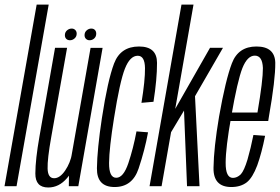

<svg xmlns="http://www.w3.org/2000/svg" viewBox="-40 -805 1211 830"><path d="M-20.5 0H31.5L170.5 -785H118.5Z M257.5 0H298.5L403.5 -598H351.5L258.5 -71.5ZM250 -598.5H198L130.5 -214.5Q113 -115.5 112.8 -55Q112.5 5.5 168.5 5.5Q215 5.5 249.5 -34.8Q284 -75 293 -124.5L271.5 -142Q264.5 -101.5 241.8 -68Q219 -34.5 194 -34.5Q167 -34.5 165.8 -76Q164.5 -117.5 181.5 -212.5ZM262.5 -631Q273.5 -631 282.5 -639Q291.5 -647 291.5 -659.5Q291.5 -669.5 285.2 -675.5Q279 -681.5 270 -681.5Q258.5 -681.5 249.5 -673.5Q240.5 -665.5 240.5 -653Q240.5 -643 246.5 -637Q252.5 -631 262.5 -631ZM347 -631Q359 -631 367.5 -639Q376 -647 376 -659.5Q376 -669.5 370.2 -675.5Q364.5 -681.5 354.5 -681.5Q343.5 -681.5 334.5 -673.5Q325.5 -665.5 325.5 -653Q325.5 -643 331.8 -637Q338 -631 347 -631Z M455.5 3.5Q532.5 3.5 559.2 -76.5Q586 -156.5 600 -233L550 -237Q536 -162.5 514.8 -99.5Q493.5 -36.5 462.5 -36.5Q431 -36.5 431.5 -100.5Q432 -164.5 453 -295Q478 -452.5 500 -508.2Q522 -564 555.5 -564Q586 -564 586.8 -510.8Q587.5 -457.5 571.5 -360.5L623.5 -365Q639 -463 638.8 -533.5Q638.5 -604 561 -604Q481 -604 453.2 -530.8Q425.5 -457.5 400.5 -294.5Q380 -159 379 -77.8Q378 3.5 455.5 3.5Z M606.5 0H658.5L699.5 -233.5L755.5 -327L768.5 0H822.5L803 -389L924 -598.5H868L717.5 -334.5L796.5 -785H744.5Z M960 3.5 967 -36Q935 -36 935.5 -101.5Q935.5 -166 959.5 -301Q986.5 -456.5 1008 -511Q1029.5 -564.5 1061.5 -564.5Q1094.5 -564.5 1096.5 -511Q1097 -459 1073 -318.5H955.5L949.5 -282H1119.5Q1121.5 -292 1122.5 -301Q1151 -463 1150 -534Q1148 -604 1068.5 -604Q990 -604 962.5 -531.5Q935 -459.5 907 -301Q884 -164.5 883 -80Q881.5 3.5 960 3.5ZM967 -36 960 3.5Q1000.5 3.5 1027 -17Q1052 -37 1072 -90Q1091 -142.5 1106 -218L1055.5 -221.5Q1044 -164 1030 -115.5Q1015.5 -67.5 1001 -51.5Q985 -36 967 -36Z"/></svg>

Font: Anybody ExtraCondensed Light
Style: Italic
Weight: 300
Width: 2
Italic angle: -10°
Version: Version 1.113;gftools[0.9.25]